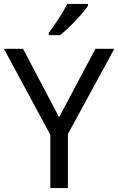

<svg xmlns="http://www.w3.org/2000/svg" viewBox="-20 -964 606 984"><path d="M431 -934V-944H325C302 -899 259 -833 230 -796V-784H288C335 -820 406 -897 431 -934ZM283 -363 98 -714H0L238 -273V0H328V-277L566 -714H469Z"/></svg>

Font: Noto Sans Bhaiksuki
Style: Regular
Weight: 400
Designer: Monotype Design Team
Foundry: Monotype Imaging Inc.
Version: Version 2.002